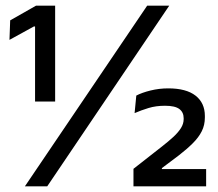

<svg xmlns="http://www.w3.org/2000/svg" viewBox="-20 -659 770 679"><path d="M104 -300V-565.5H100L13.5 -518L16 -587L107.5 -639H175V-300ZM68 0 500.5 -639H578.5L147 0ZM452 0V-62L553.5 -141.5Q576.5 -159.5 593.5 -175.2Q610.5 -191 620 -206.2Q629.5 -221.5 629.5 -237.5V-241Q629.5 -262 614.2 -273.5Q599 -285 563.5 -285Q531.5 -285 505.2 -277Q479 -269 456 -259L462 -321Q482 -331.5 512.5 -339Q543 -346.5 575 -346.5Q638.5 -346.5 671.5 -320.8Q704.5 -295 704.5 -249V-243.5Q704.5 -216.5 693.5 -194.8Q682.5 -173 662.2 -152.8Q642 -132.5 613 -110L552.5 -64.5V-49.5L520 -61H709V0Z"/></svg>

Font: Anek Telugu Medium Medium
Style: Regular
Weight: 500
Version: Version 1.003